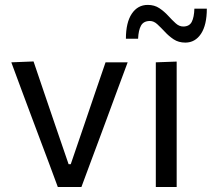

<svg xmlns="http://www.w3.org/2000/svg" viewBox="-20 -744 843 764"><path d="M210 0Q192.5 -46.5 175 -94.5Q157 -142 140 -187.5L107 -275.5Q86.5 -330 65.8 -385.8Q45 -441.5 25 -496L113.5 -499.5Q135 -436 156 -374.2Q177 -312.5 198.5 -249.5L253 -90.5H261.5L316 -250Q337.5 -313.5 358.5 -375Q379.5 -436 400 -496H488Q467.5 -441 446.8 -385.2Q426 -329.5 406 -274.5L373 -185.5Q355.5 -138.5 338.5 -93Q321.5 -47 304 0Z M600 0V-496L683 -499V0ZM717.5 -574.5Q690.5 -574.5 671 -587.5Q651.5 -600.5 636 -617.5Q620 -634.5 606 -647.5Q592 -660.5 576.5 -660.5Q551.5 -660.5 541.2 -642.2Q531 -624 529.5 -590H481Q481 -654.5 504.5 -689.5Q528 -724.5 568 -724.5Q594.5 -724.5 614 -711.5Q633.5 -698.5 649 -681.5Q664.5 -664.5 678.8 -651.5Q693 -638.5 709 -638.5Q733.5 -638.5 743 -657Q752.5 -675.5 753.5 -709.5H803Q803 -644.5 779.8 -609.5Q756.5 -574.5 717.5 -574.5Z"/></svg>

Font: Heraclito
Style: Regular
Weight: 400
Designer: Kostas Bartsokas (font) & Cristiano Sobral (main changes)
Foundry: Kostas Bartsokas (font) & Cristiano Sobral (main changes)
Version: Version 1.00;July 8, 2020;FontCreator 13.0.0.2655 64-bit